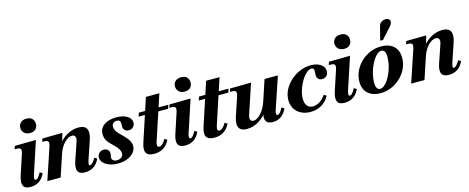

<svg xmlns="http://www.w3.org/2000/svg" viewBox="-37 -1364 4930 2018"><g transform="rotate(-15 2427.5 -355.0)"><path d="M111 14Q50 14 33.5 -22Q17 -58 41 -131L110 -340Q124 -381 116 -396.5Q108 -412 72 -412H51L62 -446L292 -449L178 -104Q158 -45 184 -45Q197 -45 211.5 -62Q226 -79 242 -111L270 -93Q221 14 111 14ZM251 -535Q211 -535 188.5 -558Q166 -581 166 -614Q166 -646 188.5 -668.5Q211 -691 251 -691Q295 -691 315.5 -668.5Q336 -646 336 -614Q336 -581 315.5 -558Q295 -535 251 -535Z M704 14Q644 14 627 -22Q610 -58 635 -131L700 -321Q711 -355 703 -374.5Q695 -394 669 -394Q648 -394 626.5 -382.5Q605 -371 585 -350Q565 -329 548.5 -301.5Q532 -274 521 -241L441 0H296L410 -340Q424 -382 416 -397Q408 -412 372 -412H351L362 -446L580 -449L539 -308L530 -332Q570 -391 631 -425.5Q692 -460 756 -460Q824 -460 844.5 -419.5Q865 -379 838 -299L772 -104Q762 -72 762 -58.5Q762 -45 774 -45Q787 -45 803 -62Q819 -79 837 -110L864 -93Q815 14 704 14Z M1062 14Q1012 14 971 -1Q930 -16 906.5 -41.5Q883 -67 883 -98Q883 -127 903 -146.5Q923 -166 953 -166Q985 -166 1001.5 -145Q1018 -124 1011 -92L1008 -79Q1002 -53 1017 -37.5Q1032 -22 1060 -22Q1092 -22 1111 -38.5Q1130 -55 1130 -80Q1130 -120 1080 -170L1028 -222Q984 -266 984 -326Q984 -388 1034 -424Q1084 -460 1168 -460Q1241 -460 1285.5 -432.5Q1330 -405 1330 -361Q1330 -332 1310.5 -313Q1291 -294 1262 -294Q1234 -294 1218 -311.5Q1202 -329 1203 -357L1204 -381Q1205 -424 1165 -424Q1140 -424 1125 -410.5Q1110 -397 1110 -374Q1110 -333 1150 -293L1208 -234Q1235 -206 1249 -178.5Q1263 -151 1263 -124Q1263 -85 1236.5 -53.5Q1210 -22 1164.5 -4Q1119 14 1062 14Z M1457 14Q1391 14 1371 -21Q1351 -56 1376 -131L1526 -587H1672L1513 -104Q1494 -45 1527 -45Q1544 -45 1562 -61Q1580 -77 1600 -111L1627 -93Q1601 -40 1558.5 -13Q1516 14 1457 14ZM1398 -406 1411 -446H1523L1509 -406ZM1572 -406 1587 -446H1732L1719 -406Z M1794 14Q1733 14 1716.5 -22Q1700 -58 1724 -131L1793 -340Q1807 -381 1799 -396.5Q1791 -412 1755 -412H1734L1745 -446L1975 -449L1861 -104Q1841 -45 1867 -45Q1880 -45 1894.5 -62Q1909 -79 1925 -111L1953 -93Q1904 14 1794 14ZM1934 -535Q1894 -535 1871.5 -558Q1849 -581 1849 -614Q1849 -646 1871.5 -668.5Q1894 -691 1934 -691Q1978 -691 1998.5 -668.5Q2019 -646 2019 -614Q2019 -581 1998.5 -558Q1978 -535 1934 -535Z M2112 14Q2046 14 2026 -21Q2006 -56 2031 -131L2181 -587H2327L2168 -104Q2149 -45 2182 -45Q2199 -45 2217 -61Q2235 -77 2255 -111L2282 -93Q2256 -40 2213.5 -13Q2171 14 2112 14ZM2053 -406 2066 -446H2178L2164 -406ZM2227 -406 2242 -446H2387L2374 -406Z M2467 14Q2400 14 2380 -26.5Q2360 -67 2387 -147L2451 -337Q2465 -379 2457 -394Q2449 -409 2413 -409H2392L2403 -443L2632 -446L2525 -125Q2514 -91 2522 -71.5Q2530 -52 2555 -52Q2575 -52 2596 -64.5Q2617 -77 2637.5 -100Q2658 -123 2675 -153.5Q2692 -184 2704 -220L2779 -446H2924L2809 -104Q2789 -45 2815 -45Q2827 -45 2842 -62Q2857 -79 2873 -111L2901 -93Q2852 14 2748 14Q2690 14 2673 -22Q2656 -58 2681 -131L2699 -128Q2661 -64 2598 -25Q2535 14 2467 14Z M3159 14Q3101 14 3056.5 -8.5Q3012 -31 2987.5 -72Q2963 -113 2963 -166Q2963 -223 2989.5 -275.5Q3016 -328 3061.5 -369.5Q3107 -411 3164.5 -435.5Q3222 -460 3284 -460Q3350 -460 3391.5 -431.5Q3433 -403 3433 -358Q3433 -327 3414 -307.5Q3395 -288 3364 -288Q3337 -288 3322 -305Q3307 -322 3308 -350L3310 -381Q3312 -404 3305 -414Q3298 -424 3282 -424Q3255 -424 3225.5 -397.5Q3196 -371 3170.5 -328Q3145 -285 3129 -235.5Q3113 -186 3113 -141Q3113 -90 3135.5 -63Q3158 -36 3198 -36Q3236 -36 3272 -59Q3308 -82 3337 -125L3364 -107Q3333 -49 3280 -17.5Q3227 14 3159 14Z M3529 14Q3468 14 3451.5 -22Q3435 -58 3459 -131L3528 -340Q3542 -381 3534 -396.5Q3526 -412 3490 -412H3469L3480 -446L3710 -449L3596 -104Q3576 -45 3602 -45Q3615 -45 3629.5 -62Q3644 -79 3660 -111L3688 -93Q3639 14 3529 14ZM3669 -535Q3629 -535 3606.5 -558Q3584 -581 3584 -614Q3584 -646 3606.5 -668.5Q3629 -691 3669 -691Q3713 -691 3733.5 -668.5Q3754 -646 3754 -614Q3754 -581 3733.5 -558Q3713 -535 3669 -535Z M3920 14Q3862 14 3820.5 -6.5Q3779 -27 3756.5 -65.5Q3734 -104 3734 -157Q3734 -218 3759 -272.5Q3784 -327 3828 -369.5Q3872 -412 3929 -436Q3986 -460 4049 -460Q4107 -460 4148.5 -439.5Q4190 -419 4212 -381Q4234 -343 4234 -289Q4234 -228 4209 -173.5Q4184 -119 4140 -77Q4096 -35 4039.5 -10.5Q3983 14 3920 14ZM3927 -31Q3949 -31 3971.5 -49Q3994 -67 4014.5 -98Q4035 -129 4051.5 -168.5Q4068 -208 4077.5 -251.5Q4087 -295 4087 -337Q4087 -375 4075.5 -395Q4064 -415 4041 -415Q4019 -415 3996.5 -397Q3974 -379 3953.5 -347.5Q3933 -316 3916.5 -276.5Q3900 -237 3890.5 -193.5Q3881 -150 3881 -108Q3881 -71 3893 -51Q3905 -31 3927 -31ZM4057 -520 4095 -668Q4103 -697 4124.5 -710.5Q4146 -724 4168 -724Q4190 -724 4204.5 -712.5Q4219 -701 4216 -681Q4215 -671 4208.5 -659Q4202 -647 4189 -633L4088 -520Z M4663 14Q4603 14 4586 -22Q4569 -58 4594 -131L4659 -321Q4670 -355 4662 -374.5Q4654 -394 4628 -394Q4607 -394 4585.5 -382.5Q4564 -371 4544 -350Q4524 -329 4507.5 -301.5Q4491 -274 4480 -241L4400 0H4255L4369 -340Q4383 -382 4375 -397Q4367 -412 4331 -412H4310L4321 -446L4539 -449L4498 -308L4489 -332Q4529 -391 4590 -425.5Q4651 -460 4715 -460Q4783 -460 4803.5 -419.5Q4824 -379 4797 -299L4731 -104Q4721 -72 4721 -58.5Q4721 -45 4733 -45Q4746 -45 4762 -62Q4778 -79 4796 -110L4823 -93Q4774 14 4663 14Z"/></g></svg>

Font: Baskervville
Style: Bold Italic
Weight: 700
Italic angle: -18°
Version: Version 1.100